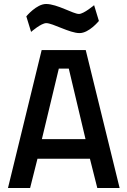

<svg xmlns="http://www.w3.org/2000/svg" viewBox="-20 -943 639 963"><path d="M325 -599 409 -245H190L275 -599ZM131 0 168 -147H431L468 0H580L410 -692H189L20 0ZM452 -917C452 -917 400 -873 376 -873C347 -873 267 -923 211 -923C163 -923 112 -861 112 -861L136 -783C136 -783 186 -827 212 -827C245 -827 329 -777 379 -777C427 -777 476 -838 476 -838L452 -917Z"/></svg>

Font: RazerF5 SemiBold
Style: Regular
Weight: 600
Foundry: Razer Inc.
Version: Version 2